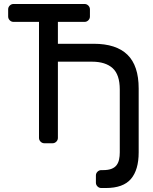

<svg xmlns="http://www.w3.org/2000/svg" viewBox="-20 -720 769 965"><path d="M582 -270Q582 -345 546 -377.5Q510 -410 442 -410H271V-27Q271 -16 263 -8Q255 0 244 0H203Q192 0 184 -8Q176 -16 176 -27V-610H48Q37 -610 29 -618Q21 -626 21 -637V-673Q21 -684 29 -692Q37 -700 48 -700H405Q416 -700 424 -692Q432 -684 432 -673V-637Q432 -626 424 -618Q416 -610 405 -610H271V-500H451Q564 -500 620.5 -445Q677 -390 677 -275V46Q677 134 638 179.5Q599 225 512 225H489Q478 225 470 217Q462 209 462 198V162Q462 151 470 143Q478 135 489 135H498Q524 135 540.5 128.5Q557 122 566 110Q575 98 578.5 81.5Q582 65 582 46Z"/></svg>

Font: Rubik
Style: Regular
Weight: 400
Designer: Hubert & Fischer
Foundry: Hubert & Fischer
Version: Version 1.002; ttfautohint (v1.6)